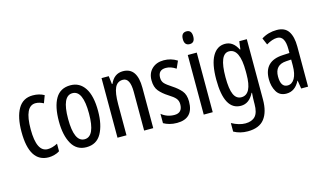

<svg xmlns="http://www.w3.org/2000/svg" viewBox="-107 -1085 2826 1671"><g transform="rotate(-15 1306.5 -249.5)"><path d="M215 10Q238 10 265 3Q292 -4 313 -18V-86Q265 -61 224 -61Q124 -61 124 -266Q124 -475 223 -475Q256 -475 294 -455L319 -522Q275 -547 217 -547Q128 -547 84.5 -472Q41 -397 41 -265Q41 10 215 10Z M732 -269Q732 -406 685.5 -476.5Q639 -547 556 -547Q465 -547 422 -474.5Q379 -402 379 -269Q379 -143 422.5 -66.5Q466 10 554 10Q646 10 689 -67Q732 -144 732 -269ZM462 -269Q462 -476 556 -476Q650 -476 650 -269Q650 -61 556 -61Q462 -61 462 -269Z M1029 -547Q950 -547 914 -464H909L900 -537H835V0H916V-279Q916 -382 938 -428.5Q960 -475 1010 -475Q1075 -475 1075 -348V0H1157V-364Q1157 -547 1029 -547Z M1518 -144Q1518 -206 1488 -241Q1458 -276 1410 -307Q1365 -336 1346.5 -356Q1328 -376 1328 -408Q1328 -478 1398 -478Q1442 -478 1488 -447L1517 -512Q1462 -547 1397 -547Q1331 -547 1290.5 -508.5Q1250 -470 1250 -406Q1250 -344 1279.5 -308.5Q1309 -273 1358 -242Q1402 -215 1420 -193.5Q1438 -172 1438 -141Q1438 -63 1366 -63Q1300 -63 1250 -104V-20Q1272 -7 1302.5 1.5Q1333 10 1370 10Q1518 10 1518 -144Z M1654 -739Q1606 -739 1606 -681Q1606 -624 1654 -624Q1700 -624 1700 -681Q1700 -739 1654 -739ZM1693 -537H1612V0H1693Z M1966 -475Q2063 -475 2063 -270V-245Q2063 -61 1969 -61Q1923 -61 1901 -109.5Q1879 -158 1879 -265Q1879 -475 1966 -475ZM1949 -547Q1877 -547 1836.5 -476.5Q1796 -406 1796 -266Q1796 10 1946 10Q2021 10 2063 -75H2067Q2065 -51 2064 -29.5Q2063 -8 2063 9V25Q2063 103 2032.5 135.5Q2002 168 1944 168Q1887 168 1821 132V209Q1877 240 1946 240Q2050 240 2097 179Q2144 118 2144 6V-537H2076L2067 -466H2062Q2022 -547 1949 -547Z M2471 -266V-212Q2471 -138 2447.5 -97Q2424 -56 2384 -56Q2322 -56 2322 -152Q2322 -257 2425 -263ZM2415 -547Q2338 -547 2277 -508L2303 -447Q2358 -480 2401 -480Q2471 -480 2471 -360V-325L2411 -322Q2239 -314 2239 -150Q2239 -86 2267 -38Q2295 10 2356 10Q2434 10 2476 -74H2478L2490 0H2552V-362Q2552 -450 2520 -498.5Q2488 -547 2415 -547Z"/></g></svg>

Font: Noto Sans Display Condensed
Style: Regular
Weight: 400
Width: 3
Designer: Monotype Design Team
Foundry: Monotype Imaging Inc.
Version: Version 1.900